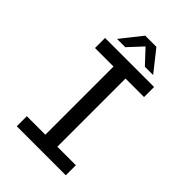

<svg xmlns="http://www.w3.org/2000/svg" viewBox="-260 -1013 1121 1121"><g transform="rotate(45 301.0 -452.0)"><path d="M151.4 -774.4H219.7L300.3 -861.3L381.3 -774.4H449.7L346.7 -904.3H254.4ZM98.1 0H502.9V-83H350.1V-646H502.9V-729H98.1V-646H251V-83H98.1Z"/></g></svg>

Font: Hack
Style: Regular
Weight: 400
Monospace: yes
Designer: Christopher Simpkins
Foundry: Christopher Simpkins
Version: Version 2.010